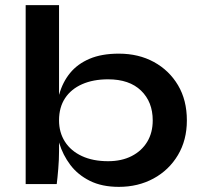

<svg xmlns="http://www.w3.org/2000/svg" viewBox="-20 -717 784 748"><path d="M443 11Q377 11 330 -12.5Q283 -36 254 -74.5Q225 -113 211 -159Q211 -160 210 -162V-128Q210 -96 207 -59.5Q204 -23 201 0H80V-697H210V-348Q210 -349 211 -350Q224 -397 253 -432.5Q282 -468 329 -488Q376 -508 443 -508Q520 -508 579.5 -475.5Q639 -443 673.5 -385Q708 -327 708 -248Q708 -171 673 -112.5Q638 -54 578 -21.5Q518 11 443 11ZM401 -89Q454 -89 493 -109Q532 -129 553.5 -164.5Q575 -200 575 -248Q575 -320 529.5 -364Q484 -408 401 -408Q343 -408 300 -389Q257 -370 233.5 -334.5Q210 -299 210 -248Q210 -201 233 -165Q256 -129 299 -109Q342 -89 401 -89Z"/></svg>

Font: Syne Modified
Style: Bold
Weight: 700
Designer: Lucas Descroix
Foundry: Bonjour Monde
Version: Version 2.200